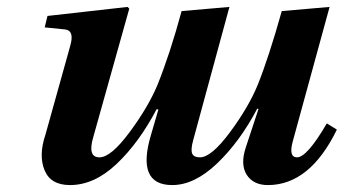

<svg xmlns="http://www.w3.org/2000/svg" viewBox="-20 -522 992 554"><path d="M111 -133 183 -391Q195 -434 168 -437L109 -443L117 -476L348 -502L353 -497L249 -126Q232 -68 267 -68Q300 -68 353.5 -140Q407 -212 434 -276Q471 -368 504 -490L642 -502L537 -116Q530 -90 534.5 -79Q539 -68 557 -68Q590 -68 644 -141Q698 -214 724 -278Q756 -358 793 -490L931 -502L825 -115Q812 -68 837 -68Q866 -68 923 -166L952 -148Q874 12 753 12Q711 12 692 -17.5Q673 -47 689 -96L726 -208H722Q672 -113 606.5 -50.5Q541 12 477 12Q372 12 416 -134L437 -206L432 -207Q381 -110 316.5 -49Q252 12 182 12Q126 12 108.5 -31Q91 -74 111 -133Z"/></svg>

Font: Heuristica
Style: Bold Italic
Weight: 700
Italic angle: -13°
Version: Version 1.0.2